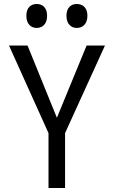

<svg xmlns="http://www.w3.org/2000/svg" viewBox="-20 -942 570 962"><path d="M365 -802C394 -802 418 -822 418 -863C418 -904 394 -922 365 -922C336 -922 313 -904 313 -863C313 -822 336 -802 365 -802ZM164 -802C193 -802 216 -822 216 -863C216 -904 193 -922 164 -922C135 -922 112 -904 112 -863C112 -822 135 -802 164 -802ZM223 0H306V-275L506 -714H414L265 -352L118 -714H25L223 -275Z"/></svg>

Font: Noto Sans Mono Condensed
Style: Regular
Weight: 400
Width: 3
Designer: Monotype Design Team
Foundry: Monotype Imaging Inc.
Version: Version 2.014